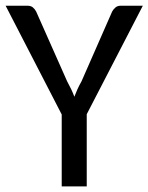

<svg xmlns="http://www.w3.org/2000/svg" viewBox="-20 -662 527 682"><path d="M0 0ZM288.1 -256.3V0H199.2V-255.4L0 -641.6H78.1Q89.4 -641.6 96.4 -636Q103.5 -630.4 108.4 -621.1L218.3 -373.5Q226.6 -358.4 232.9 -345Q239.3 -331.5 244.1 -318.4Q249 -331.5 255.1 -345Q261.2 -358.4 269.5 -373L378.4 -621.1Q382.3 -628.4 389.6 -635Q397 -641.6 408.2 -641.6H487.3Z"/></svg>

Font: Carlito
Style: Regular
Weight: 400
Designer: Lukasz Dziedzic
Foundry: tyPoland Lukasz Dziedzic
Version: Version 1.103; Beta1; all basic design good, some composites